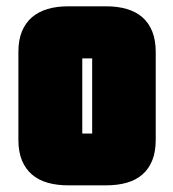

<svg xmlns="http://www.w3.org/2000/svg" viewBox="-20 -545 537 596"><path d="M37.1 -383.8Q37.1 -420.9 48.1 -447.5Q59.1 -474.1 79.3 -491.5Q99.6 -508.8 127.9 -517.1Q156.2 -525.4 191.4 -525.4H310.1Q345.2 -525.4 373.5 -517.1Q401.9 -508.8 421.9 -491.5Q441.9 -474.1 452.6 -447.3Q463.4 -420.4 463.4 -383.8V-110.8Q463.4 -73.7 452.6 -47.1Q441.9 -20.5 421.9 -3.2Q401.9 14.2 373.5 22.2Q345.2 30.3 310.1 30.3H191.4Q156.2 30.3 127.9 22.2Q99.6 14.2 79.3 -3.2Q59.1 -20.5 48.1 -47.1Q37.1 -73.7 37.1 -110.8ZM266.1 -130.4V-363.8H235.4V-130.4Z"/></svg>

Font: Akaash Gobhi Moti
Style: Regular
Weight: 400
Designer: Kulbir Singh Thind, MD
Foundry: Punjab Online
Version: Version 1.200